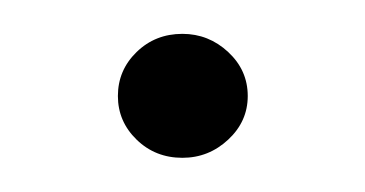

<svg xmlns="http://www.w3.org/2000/svg" viewBox="-20 -87 217 114"><path d="M88.3 6.7Q72.2 6.7 61.1 -4.1Q50 -14.9 50 -30Q50 -45.3 61.1 -56.1Q72.2 -66.9 88.3 -66.9Q103.9 -66.9 115.5 -56.1Q127.1 -45.3 127.1 -30Q127.1 -14.9 115.5 -4.1Q103.9 6.7 88.3 6.7Z"/></svg>

Font: Alumni Sans SC Thin
Style: Regular
Weight: 100
Designer: Robert E. Leuschke
Foundry: Robert E. Leuschke
Version: Version 1.018